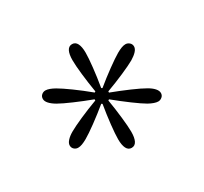

<svg xmlns="http://www.w3.org/2000/svg" viewBox="-113 -997 879 829"><g transform="rotate(-30 326.5 -582.5)"><path d="M326.9 -323.9Q343.4 -323.9 351.6 -339.8Q359.7 -355.7 359.7 -385.3Q359.7 -410.7 354.4 -457.8Q349.2 -504.9 341.4 -551.5L346.3 -554.5Q384.8 -523 422.1 -495.4Q459.4 -467.8 480.9 -455.4Q494.2 -448.1 505.9 -444Q517.6 -439.9 526.2 -439.9Q536.8 -439.9 545.5 -447.3Q554.2 -454.7 554.2 -466.4Q554.2 -477.8 543.7 -489.7Q533.2 -501.7 513.7 -512.7Q491.8 -525.5 448.7 -544.2Q405.5 -562.9 360.8 -579.7V-585.6Q407.3 -602.7 449.7 -621.2Q492.2 -639.7 513.7 -652Q532.8 -663.5 543.5 -675.2Q554.2 -686.9 554.2 -698.4Q554.2 -710.1 545.5 -717.7Q536.8 -725.2 526.2 -725.2Q517.2 -725.2 505.9 -721Q494.7 -716.8 480.9 -708.9Q459 -696.1 421 -668.5Q383 -640.9 346.3 -610.7L341.4 -613.4Q349.7 -662.1 354.7 -708.3Q359.7 -754.5 359.7 -779.5Q359.7 -808.6 351.6 -824.7Q343.4 -840.8 326.9 -840.8Q310.4 -840.8 302.2 -824.9Q294.1 -809 294.1 -779.5Q294.1 -754 299.3 -707.2Q304.6 -660.4 312.4 -613.4L307.5 -610.7Q269 -642.6 231.5 -669.8Q193.9 -697 172.4 -709.3Q159.2 -716.8 147.7 -721Q136.3 -725.2 127.2 -725.2Q116.6 -725.2 108.1 -717.9Q99.6 -710.5 99.6 -698.4Q99.6 -686.9 110.1 -675.2Q120.6 -663.5 140.1 -652Q162.4 -639.2 205.1 -620.8Q247.8 -602.3 292.5 -585.6V-579.7Q246.1 -562.5 203.8 -543.8Q161.6 -525.1 140.1 -512.7Q121.1 -501.7 110.4 -489.7Q99.6 -477.8 99.6 -466.4Q99.6 -454.7 107.9 -447.3Q116.1 -439.9 127.2 -439.9Q136.3 -439.9 147.5 -444Q158.7 -448.1 172.4 -455.9Q194.8 -468.7 232.8 -496.5Q270.8 -524.3 307.5 -554.5L312.4 -551.5Q304.2 -502.7 299.1 -456.5Q294.1 -410.3 294.1 -385.3Q294.1 -356.2 302.2 -340Q310.4 -323.9 326.9 -323.9Z"/></g></svg>

Font: Pinar-VF-FD
Style: Regular
Weight: 300
Designer: Amin Abedi
Version: Version 3.0